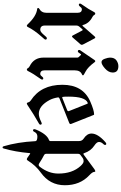

<svg xmlns="http://www.w3.org/2000/svg" viewBox="256 -1000 941 1494"><g transform="rotate(90 727.0 -252.5)"><path d="M7.3 -404.8Q7.3 -409.2 15.1 -419.9Q52.2 -471.7 73.7 -514.2Q78.1 -522.9 85.2 -522.9Q92.3 -522.9 96.2 -514.6Q100.1 -506.3 111.8 -500.5Q160.6 -475.6 173.8 -428.2Q175.3 -422.9 177.7 -422.9Q180.2 -422.9 183.1 -426.3L263.2 -518.1Q267.6 -522.9 271.5 -522.9Q275.4 -522.9 278.8 -516.6L325.2 -428.2Q328.1 -422.9 328.1 -417.5Q328.1 -412.1 323.7 -407.2L271 -346.7Q266.6 -341.8 262.7 -341.8Q258.8 -341.8 255.4 -348.1L217.3 -420.4Q214.8 -424.8 212.2 -424.8Q209.5 -424.8 206.5 -421.4L186.5 -398.4Q178.2 -389.2 178.2 -377.4V-129.9Q178.2 -94.7 211.9 -94.7Q226.1 -94.7 247.1 -118.7L265.1 -139.2Q271 -146 276.4 -146Q287.6 -146 287.6 -135.3Q287.6 -131.3 281.7 -124.5L263.7 -104Q213.9 -47.9 189 2.9Q185.5 9.8 180.2 9.8Q174.8 9.8 168.5 2.9Q106 -64 49.8 -70.8Q41.5 -71.8 41.5 -77.6Q41.5 -83.5 46.9 -86.4Q79.1 -104 79.1 -142.6V-384.8Q79.1 -418.5 51.3 -418.5Q41.5 -418.5 33.2 -406.7Q24.9 -395 16.1 -395Q7.3 -395 7.3 -404.8Z M368.2 0ZM427.7 -637.2Q427.7 -672.4 449.2 -687.5Q470.7 -702.6 494.1 -702.6Q543.9 -702.6 543.9 -658.7Q543.9 -626.5 512.9 -598.9Q481.9 -571.3 462.9 -571.3Q445.8 -571.3 436.8 -596.9Q427.7 -622.6 427.7 -637.2ZM368.2 -397.9Q368.2 -401.9 371.1 -406.2L446.3 -516.6Q450.7 -522.9 455.1 -522.9Q459.5 -522.9 463.4 -517.6Q502.4 -464.8 535.6 -447.8Q565.9 -432.6 565.9 -427.5Q565.9 -422.4 558.6 -419.4Q526.9 -406.7 526.9 -363.3V-128.4Q526.9 -94.7 555.2 -94.7Q564.9 -94.7 573.2 -106.4Q581.5 -118.2 589.8 -118.2Q598.6 -118.2 598.6 -108.4Q598.6 -104 590.8 -93.3Q553.2 -41.5 532.2 1Q527.8 9.8 520.8 9.8Q513.7 9.8 509.8 1.5Q505.9 -6.8 494.1 -12.7Q427.7 -45.9 427.7 -119.6V-383.3Q427.7 -390.1 423.8 -393.6Q415.5 -400.9 409.2 -409.2Q407.2 -412.1 404.3 -412.1Q401.9 -412.1 398.9 -408.2L389.6 -394.5Q384.8 -387.2 379.9 -387.2Q368.2 -387.2 368.2 -397.9Z M639.2 -267.1Q639.2 -427.2 769.5 -483.9Q837.9 -513.7 869.1 -513.7Q872.6 -513.7 874 -510.3L943.4 -335.9Q944.8 -333 944.8 -330.1Q944.8 -323.7 936.5 -320.3L746.1 -244.6Q737.3 -241.2 737.3 -234.9Q737.3 -232.4 737.8 -230Q744.1 -193.4 757.8 -167.5Q802.7 -83.5 865.2 -83.5Q890.6 -83.5 929.7 -103Q936.5 -106.4 939.5 -106.4Q949.7 -106.4 949.7 -94.7Q949.7 -89.4 940.9 -84.5Q868.7 -43.9 798.8 3.4Q789.6 9.8 784.2 9.8Q778.8 9.8 775.6 -2Q772.5 -13.7 761.2 -21Q639.2 -100.1 639.2 -267.1ZM731.4 -314Q731.4 -280.8 733.4 -270Q734.4 -265.6 737.1 -265.6Q739.7 -265.6 743.2 -267.1L837.9 -304.7Q844.7 -307.6 844.7 -313.5Q844.7 -315.9 843.3 -319.3L787.6 -459.5Q785.6 -464.4 783 -464.4Q780.3 -464.4 779.3 -463.9Q731.4 -445.8 731.4 -314Z M984.4 -48.8Q984.4 -53.2 986.8 -59.1Q1022.9 -146.5 1068.8 -162.6Q1077.1 -165.5 1077.1 -173.3V-396Q1077.1 -419.9 1058.6 -432.1Q1018.6 -458 1018.6 -493.7Q1018.6 -542.5 1085 -601.1Q1093.3 -608.4 1098.6 -608.4Q1107.4 -608.4 1107.4 -598.6Q1107.4 -592.8 1101.1 -586.4Q1084 -569.3 1084 -551.8Q1084 -534.2 1112.3 -515.6Q1153.8 -488.3 1170.9 -437.5Q1173.3 -430.2 1176.3 -430.2Q1179.2 -430.2 1182.6 -432.6L1293.9 -514.6Q1305.2 -522.9 1311.3 -522.9Q1317.4 -522.9 1317.4 -514.2Q1317.4 -500.5 1344.2 -475.6Q1420.9 -403.8 1420.9 -286.1Q1420.9 -168.5 1321.3 -98.1Q1267.1 -59.6 1228 3.4Q1224.1 9.8 1218.8 9.8Q1213.4 9.8 1206.5 4.9Q1191.4 -6.3 1177.7 -15.1Q1175.3 -16.1 1173.3 -16.4Q1171.4 -16.6 1170.9 -12.2Q1161.1 100.6 1134.8 190.4Q1132.3 198.7 1126.2 198.7Q1120.1 198.7 1117.7 190.4Q1085 81.1 1078.1 -54.7Q1077.6 -64.9 1067.4 -68.6Q1057.1 -72.3 1042.5 -72.3Q1016.6 -72.3 1006.3 -49.8Q1001.5 -38.6 994.1 -38.6Q984.4 -38.6 984.4 -48.8ZM1176.3 -141.6Q1176.3 -129.4 1187 -124Q1214.4 -110.4 1251 -86.4Q1256.8 -82.5 1263.7 -82.5Q1270.5 -82.5 1277.3 -91.3Q1330.1 -159.7 1330.1 -235.4Q1330.1 -344.2 1271 -408.7Q1249.5 -432.1 1234.1 -432.1Q1218.8 -432.1 1210 -425.8L1184.1 -406.7Q1176.3 -400.9 1176.3 -390.1Z"/></g></svg>

Font: UnifrakturMaguntia18
Style: Book
Weight: 400
Designer: j. 'mach' wust, Gerrit Ansmann, Georg Duffner, based on a font by Peter Wiegel, original typeface by Carl Albert Fahrenw
Version: Version 2017-03-19